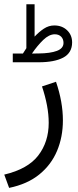

<svg xmlns="http://www.w3.org/2000/svg" viewBox="-20 -643 375 924"><path d="M90.3 -385.3Q94.7 -391.6 98.9 -398.7Q103 -405.8 106.9 -411.1V-622.6H146.5V-466.8Q167.5 -489.3 190.9 -504.9Q214.4 -520.5 241.2 -520.5Q278.8 -520.5 303 -497.3Q327.1 -474.1 327.1 -438.5Q326.7 -388.2 284.2 -365.7Q241.7 -343.3 166 -343.3H41.5V-385.3ZM165.5 -385.7Q222.2 -386.2 253.9 -398.2Q285.6 -410.2 285.6 -436.5Q285.6 -455.1 274.2 -466.6Q262.7 -478 243.7 -478Q216.3 -478 188 -450.7Q159.7 -423.3 133.8 -385.3ZM23.9 261.2 0.5 197.3Q114.3 170.4 164.3 105Q214.4 39.6 214.4 -51.8Q214.4 -92.3 206.1 -136.2Q197.8 -180.2 182.1 -227.1L249.5 -249.5Q282.7 -152.8 282.7 -63.5Q282.7 16.1 254.6 83Q226.6 149.9 169.2 196.5Q111.8 243.2 23.9 261.2Z"/></svg>

Font: Vazirmatn UI Light
Style: Regular
Weight: 300
Designer: Saber Rastikerdar
Foundry: Saber Rastikerdar
Version: Version 33.003